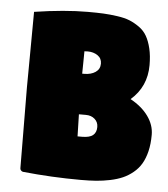

<svg xmlns="http://www.w3.org/2000/svg" viewBox="-47 -635 598 683"><g transform="rotate(5 252.0 -294.0)"><path d="M238.5 -372.1Q238.5 -372.1 245.8 -372.1Q269.8 -372.1 285.8 -382.8Q301.8 -393.6 301.8 -413.3Q301.8 -432.1 286.9 -442.4Q272 -452.6 251.5 -452.6Q243.4 -452.6 239.5 -452.1Q239.5 -441.7 239.1 -415.2Q238.8 -388.7 238.5 -372.1ZM239.5 -227.1Q240 -201.2 241.5 -148.4H257.6Q284.4 -148.4 296.5 -158.3Q308.6 -168.2 308.6 -187.7Q308.6 -205.1 296.1 -216.1Q283.7 -227.1 264.4 -227.1ZM46.9 -305.7Q46.9 -354.5 47.9 -440.9Q48.8 -527.3 48.8 -576.2Q157 -592.8 239.3 -592.8Q272.5 -592.8 295.3 -591.7Q318.1 -590.6 344.8 -586.8Q371.6 -583 389.2 -575.9Q406.7 -568.8 424.3 -556.4Q441.9 -543.9 452 -526.1Q462.2 -508.3 468.4 -482.4Q474.6 -456.5 474.6 -423.1Q474.6 -346.2 418 -296.9Q459 -274.4 481.4 -243.2Q503.9 -211.9 503.9 -177Q503.9 -144.3 497.6 -118Q491.2 -91.8 480.1 -73Q469 -54.2 451.8 -40.2Q434.6 -26.1 415.4 -17.7Q396.2 -9.3 371.1 -4Q345.9 1.2 321.4 3.1Q296.9 4.9 266.6 4.9Q162.4 4.9 58.6 -5.9Q54.4 -7.1 51.6 -10.4Q48.8 -13.7 48.8 -17.6Q48.8 -62.7 47.9 -159.4Q46.9 -256.1 46.9 -305.7Z"/></g></svg>

Font: Digitalt
Style: Medium
Weight: 500
Designer: gluk
Foundry: gluk
Version: Version 0.60